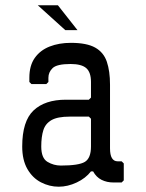

<svg xmlns="http://www.w3.org/2000/svg" viewBox="-20 -690 552 726"><path d="M210 -64Q278 -64 301 -78Q324 -92 324 -136V-241L316 -249H243Q198 -249 175 -236Q152 -223 144 -198Q136 -173 136 -136Q136 -92 159.5 -78Q183 -64 210 -64ZM202 16Q167 16 135 -0.5Q103 -17 83.5 -51Q64 -85 64 -136Q64 -232 107 -272.5Q150 -313 229 -313H316L324 -321V-380Q324 -417 306 -432.5Q288 -448 247 -448Q195 -448 179 -432.5Q163 -417 163 -396V-380L155 -372H99L91 -380V-396Q91 -442 111.5 -471Q132 -500 167.5 -514Q203 -528 248 -528Q308 -528 340 -510Q372 -492 384 -456.5Q396 -421 396 -370V-129Q396 -80 425 -80H440L448 -72V-8L440 0H409Q384 0 364 -10Q344 -20 332 -42H324Q304 -16 270 0Q236 16 202 16ZM227 -576 123 -670H199L273 -576Z"/></svg>

Font: Hasubi Mono
Style: Regular
Weight: 400
Designer: Eli Heuer
Foundry: Eli Heuer
Version: Version 1.000